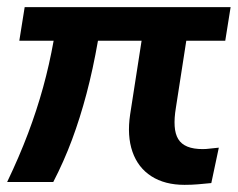

<svg xmlns="http://www.w3.org/2000/svg" viewBox="-26 -509 665 537"><path d="M490 8Q435 8 397.5 -16Q360 -40 344.5 -84.5Q329 -129 338 -189L370 -395H248Q234 -315 216 -247Q198 -179 175.5 -118.5Q153 -58 123 0H-6Q28 -71 52.5 -136Q77 -201 94.5 -264.5Q112 -328 124 -395H28L43 -489H619L604 -395H495L466 -208Q461 -178 462.5 -156Q464 -134 472.5 -120Q481 -106 498 -99Q515 -92 541 -92Q551 -92 562 -93.5Q573 -95 586 -96L565 3Q545 5 527.5 6.5Q510 8 490 8Z"/></svg>

Font: Nunito Sans 12pt
Style: Bold Italic
Weight: 700
Italic angle: -9°
Designer: Vernon Adams
Foundry: Vernon Adams
Version: Version 3.101;gftools[0.9.27]